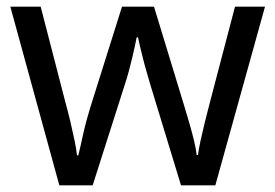

<svg xmlns="http://www.w3.org/2000/svg" viewBox="-20 -557 826 576"><path d="M431 -303Q425 -324 419 -344.5Q413 -365 408.5 -383.5Q404 -402 400 -418Q396 -434 394 -445H390Q388 -434 384.5 -418Q381 -402 376.5 -383Q372 -364 366.5 -343.5Q361 -323 354 -302L258 -1H158L11 -537H102L176 -251Q184 -222 191 -192.5Q198 -163 203.5 -136.5Q209 -110 211 -91H215Q218 -103 222 -121Q226 -139 230.5 -159Q235 -179 240.5 -199Q246 -219 251 -235L346 -537H442L534 -235Q541 -212 548.5 -186Q556 -160 562 -135.5Q568 -111 570 -92H574Q576 -109 581.5 -134.5Q587 -160 594.5 -190.5Q602 -221 610 -251L685 -537H775L626 -1H523Z"/></svg>

Font: hexuoriya05
Style: Book
Weight: 400
Designer: Jelle Bosma - Monotype Design Team
Foundry: Monotype Imaging Inc.
Version: Version 2.003